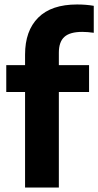

<svg xmlns="http://www.w3.org/2000/svg" viewBox="-20 -838 439 858"><path d="M92 0V-427H8V-547H92V-594Q92 -700.5 150.8 -759.2Q209.5 -818 324.5 -818Q364.5 -818 399 -812V-691.5Q371 -695.5 347.5 -695.5Q292.5 -695.5 267.8 -673.2Q243 -651 243 -602.5V-547H378V-427H243V0Z"/></svg>

Font: Encode Sans SmCnd
Style: Bold
Weight: 700
Width: 4
Designer: Multiple Designers
Foundry: Impallari Type
Version: Version 3.002; ttfautohint (v1.8.3) -l 8 -r 50 -G 200 -x 14 